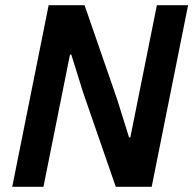

<svg xmlns="http://www.w3.org/2000/svg" viewBox="-20 -718 743 738"><path d="M300 -361 254 -508H249L147 0H27L167 -698H305L430 -337L476 -190H481L583 -698H703L563 0H425Z"/></svg>

Font: IBM Plex Sans SmBld
Style: Italic
Weight: 600
Italic angle: -11°
Designer: Mike Abbink, Paul van der Laan, Pieter van Rosmalen
Foundry: Bold Monday
Version: Version 3.005